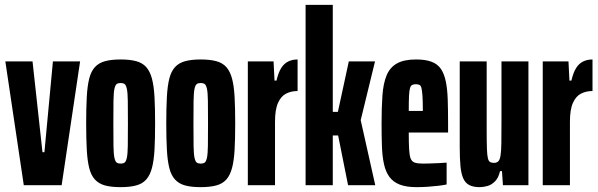

<svg xmlns="http://www.w3.org/2000/svg" viewBox="-20 -763 2465 791"><path d="M78 0 2 -510H114L155 -136H163L198 -510H310L234 0Z M477 8Q438 8 412.5 1Q387 -6 371 -23.5Q355 -41 347.5 -71Q340 -101 337.5 -146.5Q335 -192 335 -255Q335 -319 337.5 -364Q340 -409 347.5 -439Q355 -469 371 -486.5Q387 -504 413 -511Q439 -518 477 -518Q515 -518 541 -511Q567 -504 582.5 -486.5Q598 -469 606 -439Q614 -409 616.5 -363.5Q619 -318 619 -255Q619 -191 616.5 -146Q614 -101 606 -71Q598 -41 582.5 -23.5Q567 -6 541 1Q515 8 477 8ZM477 -89Q487 -89 493 -93Q499 -97 502.5 -112.5Q506 -128 506.5 -162Q507 -196 507 -255Q507 -314 506.5 -348Q506 -382 502.5 -397.5Q499 -413 493 -417Q487 -421 477 -421Q467 -421 461 -417Q455 -413 451.5 -397.5Q448 -382 447.5 -348Q447 -314 447 -255Q447 -196 447.5 -162Q448 -128 451.5 -112.5Q455 -97 461 -93Q467 -89 477 -89Z M807 8Q768 8 742.5 1Q717 -6 701 -23.5Q685 -41 677.5 -71Q670 -101 667.5 -146.5Q665 -192 665 -255Q665 -319 667.5 -364Q670 -409 677.5 -439Q685 -469 701 -486.5Q717 -504 743 -511Q769 -518 807 -518Q845 -518 871 -511Q897 -504 912.5 -486.5Q928 -469 936 -439Q944 -409 946.5 -363.5Q949 -318 949 -255Q949 -191 946.5 -146Q944 -101 936 -71Q928 -41 912.5 -23.5Q897 -6 871 1Q845 8 807 8ZM807 -89Q817 -89 823 -93Q829 -97 832.5 -112.5Q836 -128 836.5 -162Q837 -196 837 -255Q837 -314 836.5 -348Q836 -382 832.5 -397.5Q829 -413 823 -417Q817 -421 807 -421Q797 -421 791 -417Q785 -413 781.5 -397.5Q778 -382 777.5 -348Q777 -314 777 -255Q777 -196 777.5 -162Q778 -128 781.5 -112.5Q785 -97 791 -93Q797 -89 807 -89Z M1001 0V-510H1107L1111 -431H1119Q1127 -465 1139 -483.5Q1151 -502 1168 -510Q1185 -518 1206 -518V-388Q1180 -388 1159 -377.5Q1138 -367 1125.5 -339.5Q1113 -312 1113 -262V0Z M1239 0V-743H1351V-302H1372L1417 -510H1525L1466 -268L1526 0H1414L1373 -205H1351V0Z M1696 8Q1654 8 1627 -2.5Q1600 -13 1584.5 -34Q1569 -55 1562 -86.5Q1555 -118 1553.5 -160Q1552 -202 1552 -254Q1552 -320 1555.5 -369.5Q1559 -419 1572.5 -452Q1586 -485 1615 -501.5Q1644 -518 1694 -518Q1733 -518 1758 -508.5Q1783 -499 1796.5 -479Q1810 -459 1816.5 -428Q1823 -397 1824.5 -354Q1826 -311 1826 -254V-217H1664Q1664 -173 1665.5 -147.5Q1667 -122 1672 -109.5Q1677 -97 1689 -93Q1701 -89 1723 -89Q1732 -89 1750 -89.5Q1768 -90 1788 -91Q1808 -92 1820 -93V-3Q1806 0 1785 2.5Q1764 5 1741 6.5Q1718 8 1696 8ZM1722 -286V-310Q1722 -346 1720.5 -367.5Q1719 -389 1716.5 -399.5Q1714 -410 1708.5 -413Q1703 -416 1693 -416Q1684 -416 1678 -413Q1672 -410 1669 -399.5Q1666 -389 1665 -367Q1664 -345 1664 -306H1742Z M1956 8Q1930 8 1913.5 -0.5Q1897 -9 1888.5 -28Q1880 -47 1877 -78.5Q1874 -110 1874 -157V-510H1985V-226Q1985 -178 1986 -150.5Q1987 -123 1990 -111Q1993 -99 1999 -95.5Q2005 -92 2015 -92Q2026 -92 2032.5 -98Q2039 -104 2042 -121.5Q2045 -139 2045.5 -173Q2046 -207 2046 -264V-510H2157V0H2052L2048 -58H2040Q2034 -31 2020 -16.5Q2006 -2 1989 3Q1972 8 1956 8Z M2216 0V-510H2322L2326 -431H2334Q2342 -465 2354 -483.5Q2366 -502 2383 -510Q2400 -518 2421 -518V-388Q2395 -388 2374 -377.5Q2353 -367 2340.5 -339.5Q2328 -312 2328 -262V0Z"/></svg>

Font: Saira UltraCondensed ExtraBold
Style: Regular
Weight: 800
Width: 1
Designer: Hector Gatti with collaboration of the Omnibus-Type team
Foundry: Omnibus-Type
Version: Version 1.101